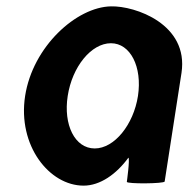

<svg xmlns="http://www.w3.org/2000/svg" viewBox="-20 -576 593 604"><path d="M59 -274C35 -118 135 8 243 8C295 8 346 -28 384 -80C389 -76 379 -4 379 -4C378 3 497 2 498 -5L551 -347C574 -500 405 -558 329 -556C221 -554 83 -430 59 -274ZM193 -274C207 -366 267 -440 329 -440C390 -440 428 -366 414 -274C400 -184 340 -109 278 -109C215 -109 179 -184 193 -274Z"/></svg>

Font: Ampere
Style: SuCndIta
Weight: 400
Version: Version 1